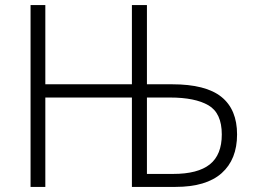

<svg xmlns="http://www.w3.org/2000/svg" viewBox="-20 -734 998 754"><path d="M100 0V-714H158V-403H498V-714H557V-403H656Q788 -403 849.5 -353.5Q911 -304 911 -206Q911 -108 850.5 -54Q790 0 669 0H498V-351H158V0ZM660 -51Q757 -51 804 -88.5Q851 -126 851 -206Q851 -290 798.5 -320.5Q746 -351 648 -351H557V-51Z"/></svg>

Font: Noto Sans Light
Style: Regular
Weight: 300
Designer: Monotype Design Team
Foundry: Monotype Imaging Inc.
Version: Version 2.007